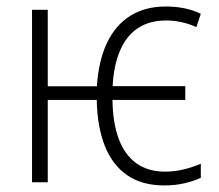

<svg xmlns="http://www.w3.org/2000/svg" viewBox="-20 -561 674 591"><path d="M485.8 9.8Q417.5 9.8 371.8 -21.5Q326.2 -52.7 302.7 -111.8Q279.3 -170.9 277.8 -253.4H127V0H78.6V-530.8H127V-295.4H278.3Q283.2 -373.5 309.1 -428.5Q335 -483.4 380.9 -512.2Q426.8 -541 490.2 -541Q521 -541 547.9 -535.4Q574.7 -529.8 598.1 -518.6L584.5 -477.5Q563.5 -487.3 539.3 -492.7Q515.1 -498 491.2 -498Q440.9 -498 405.3 -474.9Q369.6 -451.7 349.9 -406.2Q330.1 -360.8 326.7 -295.9H550.3V-253.4H326.2Q327.1 -183.6 345.2 -134.3Q363.3 -85 399.2 -58.8Q435.1 -32.7 487.8 -32.7Q518.1 -32.7 545.7 -39.6Q573.2 -46.4 598.1 -57.1V-13.7Q577.6 -3.9 548.6 2.9Q519.5 9.8 485.8 9.8Z"/></svg>

Font: Open Sans SemiCondensed Light
Style: Regular
Weight: 300
Width: 4
Designer: Monotype Design Team
Foundry: Monotype Imaging Inc.
Version: Version 3.000